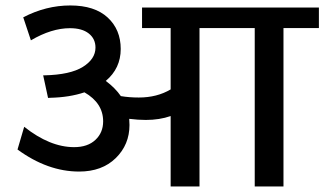

<svg xmlns="http://www.w3.org/2000/svg" viewBox="-20 -676 1176 696"><path d="M598.6 0V-255.3Q558.1 -241.2 508.6 -241.2Q480.8 -241.2 448.4 -245.2Q449.4 -231 449.4 -223Q449.4 -151.7 399.6 -102.9Q349.8 -54.1 266.9 -54.1Q152.7 -54.1 43.5 -134L67.7 -216.4Q160.8 -142.6 248.7 -142.6Q297.8 -142.6 325.8 -168.9Q353.9 -195.1 353.9 -236.1Q353.9 -302.3 286.1 -341.3Q232.1 -323.1 161.8 -321.5L154.2 -321L136.5 -402.9H141.1Q234.6 -405 280.3 -433.5Q326.1 -462.1 326.1 -503.5Q326.1 -535.4 301.8 -554.6Q277.6 -573.8 233.6 -573.8Q166.8 -573.8 92 -529.8L64.2 -613.2Q146.6 -656.2 234.8 -656.2Q323.1 -656.2 370.3 -612.5Q417.6 -568.8 417.6 -498.5Q417.6 -428.2 363.5 -382.7Q397.9 -356.9 418.1 -327.6Q448.4 -322.5 483.3 -322.5Q549 -322.5 598.6 -351.9V-574.3H494.9V-648.6H1136V-574.3H1007.6V0H903.4V-574.3H703.2V0Z"/></svg>

Font: Khula SemiBold
Style: Regular
Weight: 600
Designer: Erin McLaughlin, Steve Matteson
Version: Version 1.002;PS 1.0;hotconv 1.0.72;makeotf.lib2.5.5900; ttf